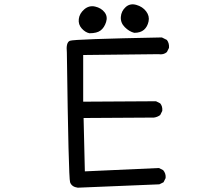

<svg xmlns="http://www.w3.org/2000/svg" viewBox="-20 -870 1040 896"><path d="M342.8 5.9Q314.5 2 307.1 -19.5Q299.8 -41 292 -625Q287.1 -671.9 306.2 -679.7Q325.2 -687.5 735.4 -695.3L758.8 -683.6Q770.5 -668 768.6 -646.5L758.8 -627Q743.2 -613.3 719.7 -617.2L368.2 -613.3V-395.5L708 -397.5L727.5 -387.7Q739.3 -374 737.3 -352.5L727.5 -333Q713.9 -323.2 698.2 -321.3L370.1 -319.3L376 -70.3L721.7 -85.9L741.2 -76.2Q754.9 -60.5 752.9 -39.1L743.2 -19.5L723.6 -9.8ZM397.5 -714.8Q377.9 -718.8 361.3 -737.3Q344.7 -755.9 347.7 -781.2Q350.6 -806.6 373 -826.2Q395.5 -845.7 423.8 -839.4Q452.1 -833 467.8 -813Q483.4 -793 475.1 -767.1Q466.8 -741.2 449.7 -728Q432.6 -714.8 397.5 -714.8ZM606.4 -716.8Q583 -722.7 562.5 -743.2Q542 -763.7 543.9 -791Q545.9 -818.4 566.4 -836.9Q586.9 -855.5 616.2 -847.2Q645.5 -838.9 662.1 -816.9Q678.7 -794.9 673.3 -770Q668 -745.1 651.9 -731Q635.7 -716.8 606.4 -716.8Z"/></svg>

Font: NaikaiFont
Style: Regular
Weight: 400
Version: Version 1.67